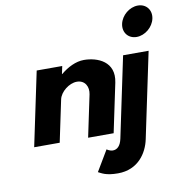

<svg xmlns="http://www.w3.org/2000/svg" viewBox="-111 -933 1240 1311"><g transform="rotate(-10 508.5 -277.5)"><path d="M932 -830C874 -830 817.1 -783 804.9 -725C792.8 -667 829.9 -620 887.9 -620C945.9 -620 1002.8 -667 1014.9 -725C1027.1 -783 990 -830 932 -830ZM774.4 -513H951.4L826.9 79C807.8 170 741.7 275 600.7 275C516.7 275 489.1 254 466.4 243L551.5 100C551.5 100 571.3 115 593.3 115C623.3 115 646.9 93 657 45ZM67.5 0H244.5L305.5 -290C316.2 -341 378.5 -390 431.5 -390C488.5 -390 513.2 -341 502.5 -290L441.5 0H618.5L689.6 -338C719.6 -481 598.5 -528 504.5 -528C448.5 -528 391.4 -499 343 -459H341L352.4 -513H175.4Z"/></g></svg>

Font: Hussar
Style: BdOblTwo
Weight: 700
Foundry: Cannot Into Space Fonts
Version: Version 2.00